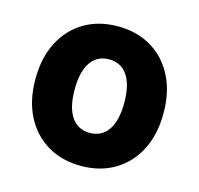

<svg xmlns="http://www.w3.org/2000/svg" viewBox="-87 -643 774 747"><g transform="rotate(15 300.0 -269.0)"><path d="M300 12Q223 12 165 -22.5Q107 -57 74.5 -120Q42 -183 42 -269Q42 -355 74.5 -418Q107 -481 165 -515.5Q223 -550 300 -550Q377 -550 435 -515.5Q493 -481 525.5 -418Q558 -355 558 -269Q558 -183 525.5 -120Q493 -57 435 -22.5Q377 12 300 12ZM300 -121Q348 -121 374 -159Q400 -197 400 -269Q400 -341 374 -379Q348 -417 300 -417Q252 -417 226 -379Q200 -341 200 -269Q200 -197 226 -159Q252 -121 300 -121Z"/></g></svg>

Font: Geist Mono ExtraBold
Style: Regular
Weight: 800
Monospace: yes
Designer: Basement.studio, Andrés Briganti, Mateo Zaragoza
Foundry: Basement.studio, Vercel, Andrés Briganti, Guido Ferreyra, Mateo Zaragoza
Version: Version 1.500; ttfautohint (v1.8.4.7-5d5b)